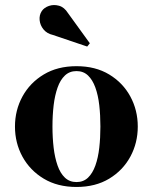

<svg xmlns="http://www.w3.org/2000/svg" viewBox="-20 -733 607 763"><path d="M284 10Q208.5 10 153.8 -23Q99 -56 69.2 -110.5Q39.5 -165 39.5 -230Q39.5 -295 69.2 -349.5Q99 -404 153.8 -437Q208.5 -470 284 -470Q359.5 -470 414 -437Q468.5 -404 498 -349.5Q527.5 -295 527.5 -230Q527.5 -165 498 -110.5Q468.5 -56 414 -23Q359.5 10 284 10ZM284 -9.5Q311.5 -9.5 329.8 -27Q348 -44.5 359 -75.2Q370 -106 374.5 -145.8Q379 -185.5 379 -230Q379 -275 374.5 -314.8Q370 -354.5 359 -385Q348 -415.5 329.8 -433Q311.5 -450.5 284 -450.5Q256.5 -450.5 238 -433Q219.5 -415.5 208.8 -385Q198 -354.5 193.2 -314.8Q188.5 -275 188.5 -230Q188.5 -185.5 193.2 -145.8Q198 -106 208.8 -75.2Q219.5 -44.5 238 -27Q256.5 -9.5 284 -9.5ZM326.5 -548 190.5 -594Q166.5 -599.5 153 -616Q139.5 -632.5 137.5 -652.8Q135.5 -673 146 -689Q155.5 -703 174.5 -709.5Q193.5 -716 214.5 -710.2Q235.5 -704.5 250.5 -680.5L337 -561Z"/></svg>

Font: Bodoni Moda
Style: Bold
Weight: 700
Designer: Owen Earl
Foundry: indestructible type
Version: Version 2.005